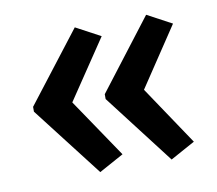

<svg xmlns="http://www.w3.org/2000/svg" viewBox="-56 -540 617 546"><g transform="rotate(-10 253.0 -267.0)"><path d="M36 -274 192 -476 263 -438 148 -267 263 -97 192 -58 36 -260ZM243 -274 398 -476 469 -438 355 -267 469 -97 398 -58 243 -260Z"/></g></svg>

Font: Noto Sans Bengali Condensed Medium
Style: Regular
Weight: 500
Width: 3
Designer: Jelle Bosma - Monotype Design Team
Foundry: Monotype Imaging Inc.
Version: Version 2.003